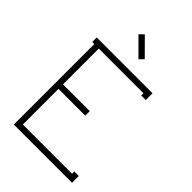

<svg xmlns="http://www.w3.org/2000/svg" viewBox="-257 -985 1085 1085"><g transform="rotate(45 285.5 -442.0)"><path d="M308.1 -758.8 208 -858.9 233.9 -883.8 333 -784.2ZM463.9 -643.1H106.9V-356.9H320.8V-320.8H106.9V-36.1H500V-54.2H536.1V0H70.8V-643.1H54.2V-679.2H500V-625H463.9Z"/></g></svg>

Font: Rawengulk
Style: Regular
Weight: 400
Version: Version 0.92